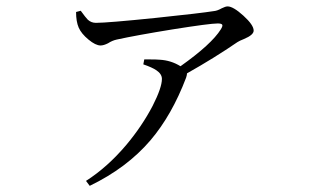

<svg xmlns="http://www.w3.org/2000/svg" viewBox="-20 -529 1040 605"><path d="M262.7 56.6 251 41Q318.4 -2 377.9 -72.3Q427.7 -131.8 460.9 -195.3Q490.2 -252.9 490.2 -280.3Q490.2 -295.9 472.7 -307.6Q460 -316.4 431.6 -326.2L434.6 -341.8Q439.5 -341.8 449.2 -341.8Q472.7 -341.8 483.4 -340.8Q518.6 -338.9 548.8 -320.3Q646.5 -389.6 675.8 -436.5Q682.6 -447.3 680.2 -451.2Q677.7 -455.1 666 -455.1Q641.6 -455.1 524.4 -436.5Q410.2 -418 347.7 -404.3Q334 -401.4 320.3 -392.6Q306.6 -385.7 296.9 -385.7Q281.2 -385.7 258.8 -404.3Q236.3 -422.9 228 -441.9Q219.7 -460.9 219.7 -491.2L234.4 -495.1Q250 -473.6 256.8 -466.8Q267.6 -457 282.2 -457Q318.4 -457 471.7 -472.7Q611.3 -487.3 654.3 -494.1Q665 -495.1 678.7 -502.9Q690.4 -508.8 697.3 -508.8Q714.8 -508.8 747.1 -479.5Q779.3 -450.2 779.3 -432.6Q779.3 -418.9 749 -406.2Q734.4 -400.4 728.5 -396.5Q654.3 -345.7 569.3 -297.9Q569.3 -293 566.4 -284.2Q521.5 -166 454.1 -86.9Q379.9 0 262.7 56.6Z"/></svg>

Font: Bpmf Zihi Only R
Style: R
Weight: 400
Foundry: But Ko
Version: Version 1.320